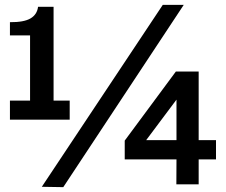

<svg xmlns="http://www.w3.org/2000/svg" viewBox="-20 -768 932 792"><path d="M21 -353H104V-622H21V-676.5Q78.5 -676 105.8 -692Q133 -708 137 -740H201V-353H267.5V-274.5H21ZM241 4 152.5 2.5 651.5 -748H738ZM799.5 -473V-190H871V-110.5H799.5V-7.5H707.5L708 -110.5H494.5V-188L705.5 -473ZM708 -190V-357L583 -190Z"/></svg>

Font: 1883 Sans
Style: Bold
Weight: 700
Designer: 1883 Sans project is a fork of Public Sans.
Version: Version 1.009